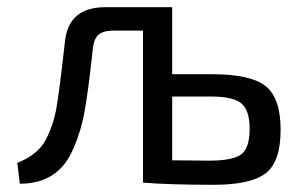

<svg xmlns="http://www.w3.org/2000/svg" viewBox="-20 -507 843 533"><path d="M458 -301H567Q677 -301 718 -267.5Q759 -234 759 -147Q759 -57 717 -25.5Q675 6 573 6Q451 6 377 0V-422H295Q267 -422 254 -411Q241 -400 238 -374Q225 -254 215 -198.5Q205 -143 185 -98Q145 3 35 3L28 -55Q85 -77 107 -119Q128 -159 136.5 -206.5Q145 -254 160 -389Q169 -487 272 -487H458ZM458 -62 560 -61Q625 -61 649 -78Q673 -95 673 -150Q673 -200 650.5 -219.5Q628 -239 567 -239H458Z"/></svg>

Font: Exo 2.0
Style: Regular
Weight: 400
Designer: Natanael Gama
Version: Version 1.001;PS 001.001;hotconv 1.0.70;makeotf.lib2.5.58329